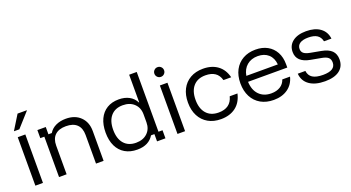

<svg xmlns="http://www.w3.org/2000/svg" viewBox="-50 -1284 3401 1862"><g transform="rotate(-20 1650.0 -353.0)"><path d="M77.5 0V-500H155.8V0ZM64.2 -566.7V-570L154.2 -715.8H249.2V-712.5L118.3 -566.7Z M321.7 0V-416.7H280V-500H366.7V-425H401.7Q426.7 -466.7 472.1 -487.9Q517.5 -509.2 575.8 -509.2Q670 -509.2 725.8 -454.2Q781.7 -399.2 781.7 -307.5V0H703.3V-295.8Q703.3 -366.7 664.6 -403.8Q625.8 -440.8 551.7 -440.8Q478.3 -440.8 439.2 -403.8Q400 -366.7 400 -295.8V0Z M1128.3 10Q1055 10 1002.1 -21.2Q949.2 -52.5 921.2 -110.8Q893.3 -169.2 893.3 -250Q893.3 -330.8 920.8 -389.2Q948.3 -447.5 999.6 -478.8Q1050.8 -510 1121.7 -510Q1183.3 -510 1228.3 -485.8Q1273.3 -461.7 1296.7 -415H1300V-700H1378.3V-83.3H1420V0H1333.3V-75H1298.3Q1273.3 -33.3 1230.8 -11.7Q1188.3 10 1128.3 10ZM1139.2 -56.7Q1211.7 -56.7 1255.8 -98.3Q1300 -140 1300 -209.2V-290.8Q1300 -360 1255.8 -401.7Q1211.7 -443.3 1139.2 -443.3Q1060 -443.3 1015.8 -392.5Q971.7 -341.7 971.7 -250Q971.7 -158.3 1015.8 -107.5Q1060 -56.7 1139.2 -56.7Z M1544.2 0V-500H1622.5V0ZM1583.3 -575Q1562.5 -575 1547.9 -589.6Q1533.3 -604.2 1533.3 -625Q1533.3 -645.8 1547.9 -660.4Q1562.5 -675 1583.3 -675Q1604.2 -675 1618.8 -660.4Q1633.3 -645.8 1633.3 -625Q1633.3 -604.2 1618.8 -589.6Q1604.2 -575 1583.3 -575Z M1991.7 10Q1915.8 10 1860 -22.1Q1804.2 -54.2 1773.8 -112.5Q1743.3 -170.8 1743.3 -250Q1743.3 -329.2 1773.3 -387.5Q1803.3 -445.8 1859.2 -477.9Q1915 -510 1991.7 -510Q2080.8 -510 2140.8 -466.2Q2200.8 -422.5 2221.7 -338.3H2141.7Q2126.7 -391.7 2089.2 -416.7Q2051.7 -441.7 1991.7 -441.7Q1910.8 -441.7 1866.2 -391.2Q1821.7 -340.8 1821.7 -250Q1821.7 -160 1866.2 -109.2Q1910.8 -58.3 1991.7 -58.3Q2116.7 -58.3 2145 -170H2225Q2205 -81.7 2144.2 -35.8Q2083.3 10 1991.7 10Z M2536.7 10Q2460 10 2403.3 -22.1Q2346.7 -54.2 2315.8 -113.3Q2285 -172.5 2285 -251.7Q2285 -330.8 2315.8 -388.8Q2346.7 -446.7 2402.5 -478.3Q2458.3 -510 2533.3 -510Q2604.2 -510 2655.8 -481.2Q2707.5 -452.5 2736.3 -400Q2765 -347.5 2765 -275.8V-240.8H2360Q2363.3 -155 2410.4 -106.7Q2457.5 -58.3 2535.8 -58.3Q2590 -58.3 2627.9 -81.7Q2665.8 -105 2680 -149.2H2760Q2740.8 -73.3 2682.1 -31.7Q2623.3 10 2536.7 10ZM2364.2 -300.8H2689.2Q2683.3 -368.3 2641.7 -405.8Q2600 -443.3 2532.5 -443.3Q2465 -443.3 2420.4 -405.8Q2375.8 -368.3 2364.2 -300.8Z M3065.8 10Q2964.2 10 2905 -32.1Q2845.8 -74.2 2840 -150H2918.3Q2924.2 -101.7 2960.8 -78.3Q2997.5 -55 3068.3 -55Q3195.8 -55 3195.8 -136.7Q3195.8 -170 3176.2 -187.9Q3156.7 -205.8 3110 -214.2L3000.8 -234.2Q2865 -259.2 2865 -364.2Q2865 -431.7 2915.8 -470.8Q2966.7 -510 3055 -510Q3145.8 -510 3200.4 -470Q3255 -430 3263.3 -358.3H3186.7Q3177.5 -402.5 3145 -423.8Q3112.5 -445 3054.2 -445Q2998.3 -445 2968.3 -425.4Q2938.3 -405.8 2938.3 -368.3Q2938.3 -340 2957.9 -323.8Q2977.5 -307.5 3021.7 -299.2L3130 -279.2Q3201.7 -265.8 3235 -232.5Q3268.3 -199.2 3268.3 -142.5Q3268.3 -70 3215.8 -30Q3163.3 10 3065.8 10Z"/></g></svg>

Font: Funnel Display Light
Style: Regular
Weight: 300
Designer: NORD ID, Kristian Moeller
Foundry: Dicotype
Version: Version 1.000